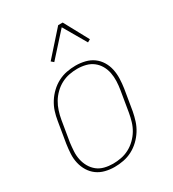

<svg xmlns="http://www.w3.org/2000/svg" viewBox="-182 -848 865 958"><g transform="rotate(-30 250.0 -369.0)"><path d="M195 8Q168 8 142 1.5Q116 -5 95.5 -20Q75 -35 61.5 -57Q48 -79 42 -105Q36 -131 37.5 -158.5Q39 -186 43 -213L63 -333Q67 -359 75 -384Q83 -409 97.5 -432Q112 -455 132 -474Q152 -493 176 -505.5Q200 -518 226 -523Q252 -528 278 -528Q305 -528 331.5 -521.5Q358 -515 378.5 -500Q399 -485 412.5 -463Q426 -441 431.5 -415Q437 -389 436 -361.5Q435 -334 431 -307L411 -187Q406 -161 398 -136Q390 -111 375.5 -88Q361 -65 341 -46Q321 -27 297 -14.5Q273 -2 247 3Q221 8 195 8ZM196 -10Q219 -10 243 -14.5Q267 -19 289 -30.5Q311 -42 329.5 -60Q348 -78 360.5 -99Q373 -120 380 -143.5Q387 -167 391 -190L411 -310Q415 -334 416 -358.5Q417 -383 412.5 -406.5Q408 -430 396.5 -450Q385 -470 367 -484Q349 -498 325.5 -504Q302 -510 277 -510Q254 -510 230.5 -505.5Q207 -501 185 -489.5Q163 -478 144.5 -460Q126 -442 113.5 -421Q101 -400 93.5 -376.5Q86 -353 82 -330L62 -210Q59 -186 57.5 -161.5Q56 -137 61 -113.5Q66 -90 77.5 -70Q89 -50 106.5 -36Q124 -22 147.5 -16Q171 -10 196 -10ZM195 -596 181 -608 304 -746H330L406 -606L390 -597L314 -728Z"/></g></svg>

Font: Iosevka Term Curly Thin
Style: Italic
Weight: 100
Italic angle: -9°
Designer: Belleve Invis
Foundry: Belleve Invis
Version: Version 32.3.0